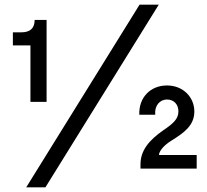

<svg xmlns="http://www.w3.org/2000/svg" viewBox="-20 -720 886 820"><path d="M128 -635C128 -599 108 -582 72 -582H35V-526H110V-285H179V-635ZM576 -700 92 80H174L658 -700ZM810 -244C810 -304 763 -355 693 -355C623 -355 572 -304 575 -230H643C639 -269 663 -295 693 -295C724 -295 742 -273 742 -244C742 -213 721 -193 678 -164C616 -121 580 -77 580 -18V0H820V-58H659C659 -71 674 -96 713 -120C766 -153 810 -184 810 -244Z"/></svg>

Font: Goli SemiBold
Style: Regular
Weight: 600
Designer: jaikishan Patel
Foundry: MagicType
Version: Version 1.000;Glyphs 3.2 (3242)